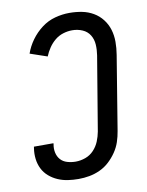

<svg xmlns="http://www.w3.org/2000/svg" viewBox="-85 -804 669 873"><g transform="rotate(-10 250.0 -367.5)"><path d="M207 8Q182 8 158 4.5Q134 1 112 -8.5Q90 -18 72 -33.5Q54 -49 43.5 -70Q33 -91 30 -115.5Q27 -140 31 -165L32 -172H122V-168Q118 -148 122 -129Q126 -110 138 -96.5Q150 -83 169 -77.5Q188 -72 208 -72Q230 -72 252.5 -80Q275 -88 291.5 -105.5Q308 -123 317 -145Q326 -167 330 -189L387 -531Q391 -556 389.5 -580.5Q388 -605 376 -624.5Q364 -644 342 -653.5Q320 -663 295 -663Q274 -663 253 -656.5Q232 -650 215 -636Q198 -622 185.5 -603.5Q173 -585 165 -565L86 -592Q97 -624 118 -653Q139 -682 167.5 -703.5Q196 -725 229.5 -734Q263 -743 296 -743Q326 -743 354 -737.5Q382 -732 406 -718Q430 -704 447 -682Q464 -660 472 -633.5Q480 -607 480 -577.5Q480 -548 475 -518L419 -176Q415 -151 407 -127Q399 -103 384 -81Q369 -59 349.5 -41Q330 -23 306 -12Q282 -1 257 3.5Q232 8 207 8Z"/></g></svg>

Font: Iosevka Curly Medium
Style: Italic
Weight: 500
Italic angle: -9°
Monospace: yes
Designer: Belleve Invis
Foundry: Belleve Invis
Version: Version 22.1.2; ttfautohint (v1.8.4)